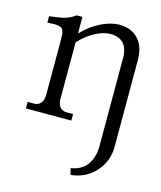

<svg xmlns="http://www.w3.org/2000/svg" viewBox="-115 -600 792 943"><g transform="rotate(15 281.0 -128.5)"><path d="M189 -90.8Q189 -63 201.2 -48.1Q213.4 -33.2 235.8 -33.2H268.1V0H37.1V-33.2H68.8Q91.3 -33.2 103.8 -48.1Q116.2 -63 116.2 -90.8V-368.2Q116.2 -386.2 115.2 -397Q114.3 -407.7 110.6 -416.3Q106.9 -424.8 101.8 -428.5Q96.7 -432.1 85.7 -434.3Q74.7 -436.5 62.7 -436Q50.8 -435.5 29.8 -434.1V-466.8Q84 -472.7 110.6 -480.7Q137.2 -488.8 159.2 -505.9H189V-421.9Q234.4 -468.8 284.2 -492.4Q334 -516.1 375 -516.1Q435.5 -516.1 471.2 -478.5Q506.8 -440.9 506.8 -371.1V68.8Q506.8 144 457.5 197.8Q408.2 251.5 333 258.8L325.2 226.1Q377.9 218.8 406 181.4Q434.1 144 434.1 83V-361.8Q434.1 -410.6 411.4 -435.8Q388.7 -460.9 344.2 -460.9Q310.5 -460.9 268.8 -439.5Q227.1 -418 189 -377Z"/></g></svg>

Font: LT Superior Serif
Style: Regular
Weight: 400
Designer: Daniel Lyons
Foundry: LyonsType
Version: Version 2.120;FEAKit 1.0